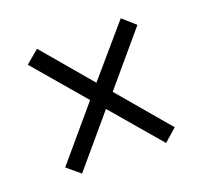

<svg xmlns="http://www.w3.org/2000/svg" viewBox="-82 -658 630 599"><g transform="rotate(-20 232.5 -358.0)"><path d="M95 -151 234 -315 374 -151 416 -188 272 -358 416 -528 374 -565 234 -402 96 -565 52 -528 197 -358 52 -187Z"/></g></svg>

Font: Noto Serif Myanmar Condensed
Style: Regular
Weight: 400
Width: 3
Designer: Ben Mitchell and the Monotype Design Team
Foundry: Monotype Imaging Inc.
Version: Version 2.106